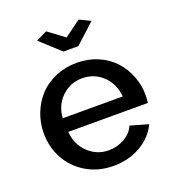

<svg xmlns="http://www.w3.org/2000/svg" viewBox="-134 -835 863 950"><g transform="rotate(-20 297.5 -360.0)"><path d="M215.8 -730 300.8 -667 386.2 -730 444.8 -702.1 340.8 -606.9H262.2L158.2 -702.1ZM303.2 9.8Q223.6 9.8 161.1 -27.3Q98.6 -64.5 65.4 -125.5Q32.2 -186.5 32.2 -259.8Q32.2 -314.9 52 -364.7Q71.8 -414.6 106.4 -451.7Q141.1 -488.8 192.6 -510.5Q244.1 -532.2 304.2 -532.2Q364.3 -532.2 414.8 -510.3Q465.3 -488.3 499.3 -451.4Q533.2 -414.6 552 -366.2Q570.8 -317.9 570.8 -265.1Q570.8 -251.5 567.9 -225.1H148.9Q153.8 -157.2 199.5 -114Q245.1 -70.8 307.1 -70.8Q352.1 -70.8 390.6 -93Q429.2 -115.2 443.8 -150.9L538.1 -124Q510.3 -64 447.3 -27.1Q384.3 9.8 303.2 9.8ZM146 -297.9H461.9Q456.1 -365.7 411.4 -408.4Q366.7 -451.2 303.2 -451.2Q240.2 -451.2 195.3 -408Q150.4 -364.7 146 -297.9Z"/></g></svg>

Font: Rawline SemiBold
Style: Regular
Weight: 600
Designer: Matt McInerney, Pablo Impallari, Rodrigo Fuenzalida
Foundry: Matt McInerney, Pablo Impallari, Rodrigo Fuenzalida
Version: Version 4.020;PS 004.020;hotconv 1.0.88;makeotf.lib2.5.64775